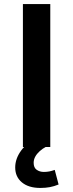

<svg xmlns="http://www.w3.org/2000/svg" viewBox="-20 -725 361 947"><path d="M93 0V-705H228V0ZM179 202Q121 202 88 174.5Q55 147 55 101Q55 58 84 18Q113 -22 160 -43L205 0Q190 8 176 20.5Q162 33 154 47.5Q146 62 146 78Q146 102 161 112.5Q176 123 196 123Q211 123 223.5 120.5Q236 118 250 113L269 185Q247 194 226 198Q205 202 179 202Z"/></svg>

Font: Nunito Sans 8pt
Style: Bold
Weight: 700
Version: Version 3.101;gftools[0.9.27]